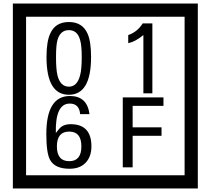

<svg xmlns="http://www.w3.org/2000/svg" viewBox="-20 -980 1195 1090"><path d="M1103 90H53V-960H1103ZM1028 15V-885H128V15ZM497 -656Q497 -442 371 -442Q244 -442 244 -656Q244 -744 265 -789Q294 -855 371 -855Q448 -855 477 -789Q497 -745 497 -656ZM444 -656Q444 -723 435 -752Q420 -809 371 -809Q322 -809 306 -752Q298 -723 298 -656Q298 -587 306 -553Q322 -488 371 -488Q419 -488 435 -554Q444 -587 444 -656ZM845 -450H794V-781Q748 -743 708 -735V-781Q759 -798 790 -847H845ZM499 -149Q499 -91 466.5 -56.5Q434 -22 375 -22Q291 -22 264 -73Q243 -111 243 -219Q243 -435 377 -435Q475 -435 488 -332H435Q430 -392 376 -392Q293 -392 297 -225Q318 -253 328 -260Q348 -275 381 -275Q499 -275 499 -149ZM442 -149Q442 -233 373 -233Q303 -233 303 -149Q303 -65 373 -65Q442 -65 442 -149ZM908 -379H733V-257H897V-209H733V-30H677V-427H908Z"/></svg>

Font: Unicode BMP Fallback SIL
Style: Regular
Weight: 400
Foundry: NRSI, SIL International
Version: Version 5.1 Based on Unicode 5.1